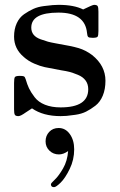

<svg xmlns="http://www.w3.org/2000/svg" viewBox="-20 -473 493 792"><path d="M222 55Q250 55 268 80Q286 105 286 143Q286 186 267.5 224Q249 262 230 280.5Q211 299 203 299Q190 299 190 287Q190 283 206 268Q222 253 240 222Q258 191 261 150Q242 164 223 164Q200 164 184 148.5Q168 133 168 110Q168 87 183 71Q198 55 222 55ZM38 -22V-131Q38 -150 41.5 -155Q45 -160 62 -160Q74 -160 78.5 -158Q83 -156 86 -146Q92 -125 99.5 -109Q107 -93 122.5 -72.5Q138 -52 165.5 -41Q193 -30 230 -30Q344 -30 344 -105Q344 -126 333 -141Q322 -156 301 -164.5Q280 -173 266.5 -176.5Q253 -180 233 -183Q184 -192 165 -196Q146 -200 121.5 -210.5Q97 -221 78 -238Q38 -272 38 -322Q38 -353 49 -377Q60 -401 79.5 -414.5Q99 -428 118 -436.5Q137 -445 161.5 -448Q186 -451 197.5 -452Q209 -453 222 -453Q285 -453 323 -434Q362 -453 368 -453Q380 -453 383 -447.5Q386 -442 386 -425V-345Q386 -326 382.5 -321.5Q379 -317 362 -317Q347 -317 343.5 -321Q340 -325 339 -337Q331 -421 221 -421Q109 -421 109 -359Q109 -342 118.5 -330Q128 -318 147.5 -311Q167 -304 178 -301Q189 -298 211 -294Q276 -283 304.5 -274.5Q333 -266 360 -246Q415 -202 415 -140Q415 -105 404 -78.5Q393 -52 373.5 -37Q354 -22 335 -12.5Q316 -3 291 0.5Q266 4 255 5Q244 6 230 6Q158 6 112 -26L86 -9Q65 6 56 6Q44 6 41 0Q38 -6 38 -22Z"/></svg>

Font: CMU Serif
Style: Bold
Weight: 700
Version: Version 0.7.0